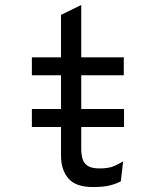

<svg xmlns="http://www.w3.org/2000/svg" viewBox="-20 -742 656 774"><path d="M108.5 -230V-302.5H480V-230ZM354.5 12Q285.5 12 255.8 -22.5Q226 -57 226 -114.5V-438.5H108.5V-511H226V-682L307.5 -722V-511H479V-438.5H307.5V-142.5Q307.5 -119 312.8 -101.2Q318 -83.5 334 -73.2Q350 -63 381.5 -63Q418 -63 439.5 -72.5Q461 -82 476.5 -91.5L467 -11Q447 -0.5 421.8 5.8Q396.5 12 354.5 12Z"/></svg>

Font: Overpass Mono Light
Style: Regular
Weight: 400
Monospace: yes
Version: Version 4.000